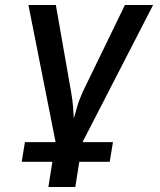

<svg xmlns="http://www.w3.org/2000/svg" viewBox="-20 -570 640 770"><path d="M67 79 80 0H203L94 -550H204L265 -202Q271 -169 273 -140.5Q275 -112 276 -95Q281 -112 289 -140.5Q297 -169 312 -202L481 -550H594L311 0H433L420 79H298L282 180H174L190 79Z"/></svg>

Font: NKDuy Mono SemiBold
Style: Italic
Weight: 600
Italic angle: -9°
Monospace: yes
Designer: NKDuy
Foundry: NKDuy
Version: Version 2.251; ttfautohint (v1.8.4.7-5d5b)